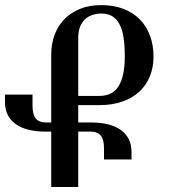

<svg xmlns="http://www.w3.org/2000/svg" viewBox="-20 -747 687 767"><path d="M292.5 -221.2V0H184.6V-221.2H163.6Q83 -221.2 41.5 -252.2Q0 -283.2 0 -338.4V-369.1H109.9V-324.7Q109.9 -289.6 122.8 -273.7Q135.7 -257.8 164.1 -257.8H184.6V-529.3Q184.6 -570.3 197.5 -606.2Q210.4 -642.1 235.8 -668.9Q261.2 -695.8 298.6 -711.2Q335.9 -726.6 384.3 -726.6Q434.6 -726.6 473.4 -711.4Q512.2 -696.3 538.8 -669.2Q565.4 -642.1 579.3 -604.2Q593.3 -566.4 593.3 -521.5Q593.3 -477.5 578.6 -441.7Q564 -405.8 536.1 -380.4Q508.3 -355 468.5 -341.1Q428.7 -327.1 378.4 -327.1H292.5V-257.8H341.8Q422.4 -257.8 463.9 -226.8Q505.4 -195.8 505.4 -140.6V-109.9H395.5V-154.3Q395.5 -189.5 382.6 -205.3Q369.6 -221.2 341.3 -221.2ZM377 -363.8Q430.2 -363.8 454.3 -403.6Q478.5 -443.4 478.5 -521.5Q478.5 -564.5 473.6 -596.4Q468.8 -628.4 457.5 -649.9Q446.3 -671.4 428.5 -682.1Q410.6 -692.9 384.3 -692.9Q365.2 -692.9 348.4 -687Q331.5 -681.2 319.1 -669.4Q306.6 -657.7 299.6 -639.4Q292.5 -621.1 292.5 -596.2V-363.8Z"/></svg>

Font: Arian Grqi
Style: Italic
Weight: 400
Italic angle: -15°
Designer: Ruben Hakobyan (Tarumian)
Foundry: Ruben Hakobyan (Tarumian)
Version: Version 1.002